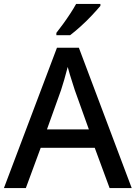

<svg xmlns="http://www.w3.org/2000/svg" viewBox="-20 -961 694 981"><path d="M540 0 464 -206H188L112 0H0L271 -717H383L653 0ZM362 -501Q359 -512 351.5 -534Q344 -556 337 -580Q330 -604 326 -619Q318 -588 308 -553Q298 -518 292 -501L220 -300H434ZM493 -931Q478 -913 451 -884Q424 -855 393 -827Q362 -799 338 -781H268V-793Q283 -812 302 -838Q321 -864 339 -891.5Q357 -919 369 -941H493Z"/></svg>

Font: Noto Sans Arabic Med
Style: Regular
Weight: 500
Designer: Monotype Design Team, Nadine Chahine, Nizar Qandah and Khaled Hosny
Foundry: Monotype Imaging Inc.
Version: Version 2.012; ttfautohint (v1.8.4.7-5d5b)